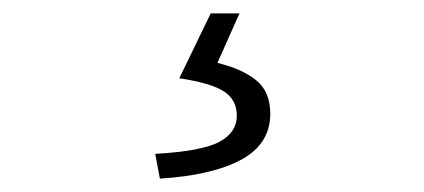

<svg xmlns="http://www.w3.org/2000/svg" viewBox="-20 -22 634 287"><path d="M219 245 212 208Q282 204 308 190Q334 176 334 151Q334 127 314.5 114.5Q295 102 248 95L295 -2H338L305 72Q342 81 363 98Q384 115 384 148Q384 193 341 216.5Q298 240 219 245Z"/></svg>

Font: Noto Sans JP Thin Light
Style: Regular
Weight: 300
Version: Version 2.004-H2;hotconv 1.0.118;makeotfexe 2.5.65603